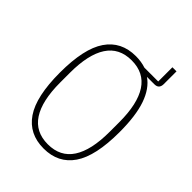

<svg xmlns="http://www.w3.org/2000/svg" viewBox="-231 -929 1061 1061"><g transform="rotate(45 300.0 -398.5)"><path d="M518 -709Q518 -692 509.5 -682Q501 -672 481 -672H424Q478 -635 505.5 -556Q533 -477 533 -349Q533 -162 473.5 -75Q414 12 300 12Q186 12 126.5 -75Q67 -162 67 -349Q67 -536 126.5 -623Q186 -710 300 -710Q342 -710 378 -698H486V-809H518ZM300 -21Q397 -21 445 -94.5Q493 -168 493 -311V-387Q493 -530 445 -603.5Q397 -677 300 -677Q203 -677 155 -603.5Q107 -530 107 -387V-311Q107 -168 155 -94.5Q203 -21 300 -21Z"/></g></svg>

Font: IBM Plex Mono ExtLt
Style: Regular
Weight: 200
Monospace: yes
Designer: Mike Abbink, Paul van der Laan, Pieter van Rosmalen
Foundry: Bold Monday
Version: Version 2.3